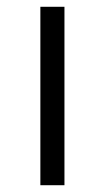

<svg xmlns="http://www.w3.org/2000/svg" viewBox="-20 -546 309 566"><path d="M99 0H170V-526H99Z"/></svg>

Font: Chess Sans
Style: Regular
Weight: 400
Designer: Wolf Bōese
Foundry: Wolf Bōese
Version: Version 7.223;Glyphs 3.3 (3306)